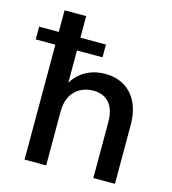

<svg xmlns="http://www.w3.org/2000/svg" viewBox="-142 -852 845 944"><g transform="rotate(15 280.0 -380.0)"><path d="M70 0H180V-275C180 -375 245 -415 310 -415C375 -415 420 -375 420 -285V0H530V-300C530 -440 450 -510 345 -510C279 -510 217 -482 180 -421V-585H310V-650H180V-760H70V-650H-30V-585H70Z"/></g></svg>

Font: Gully Medium
Style: Regular
Weight: 500
Designer: jaikishan Patel
Foundry: MagicType
Version: Version 1.000;Glyphs 3.2 (3242)